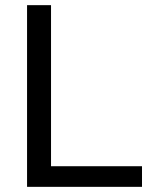

<svg xmlns="http://www.w3.org/2000/svg" viewBox="-20 -725 588 745"><path d="M85 0V-705H178V-80H531V0Z"/></svg>

Font: Nunito Sans 12pt Medium
Style: Regular
Weight: 500
Designer: Vernon Adams
Foundry: Vernon Adams
Version: Version 3.101;gftools[0.9.27]